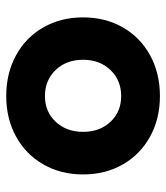

<svg xmlns="http://www.w3.org/2000/svg" viewBox="21 -641 528 610"><g transform="rotate(90 285.0 -336.0)"><path d="M35.2 -335.9Q35.2 -406.7 67.1 -462.4Q99.1 -518.1 156 -549.1Q212.9 -580.1 285.2 -580.1Q356.9 -580.1 413.6 -549.1Q470.2 -518.1 502.2 -462.6Q534.2 -407.2 534.2 -335.9Q534.2 -265.1 502.2 -209.5Q470.2 -153.8 413.6 -122.8Q356.9 -91.8 285.2 -91.8Q212.9 -91.8 156 -122.8Q99.1 -153.8 67.1 -209.5Q35.2 -265.1 35.2 -335.9ZM398.9 -335.9Q398.9 -389.2 366.9 -423.1Q335 -457 285.2 -457Q235.4 -457 202.6 -423.1Q169.9 -389.2 169.9 -335.9Q169.9 -282.7 202.4 -248.8Q234.9 -214.8 285.2 -214.8Q335 -214.8 366.9 -249Q398.9 -283.2 398.9 -335.9Z"/></g></svg>

Font: Sarala
Style: Bold
Weight: 700
Designer: Andres Torresi
Foundry: Huerta Tipografica
Version: Version 1.004;PS 001.003;hotconv 1.0.70;makeotf.lib2.5.58329